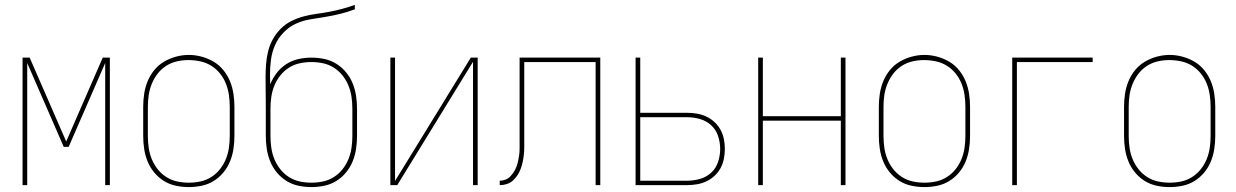

<svg xmlns="http://www.w3.org/2000/svg" viewBox="-20 -755 5040 783"><path d="M72 0V-520H101L250 -178L399 -520H428V0H409V-498L260 -156H240L91 -498V0Z M750 8Q724 8 697.5 2.5Q671 -3 648.5 -17Q626 -31 609 -51.5Q592 -72 582 -96.5Q572 -121 568 -147.5Q564 -174 564 -200V-320Q564 -346 568 -372.5Q572 -399 582 -423.5Q592 -448 609 -469Q626 -490 649 -503.5Q672 -517 698 -524Q724 -531 750 -531Q776 -531 802 -524Q828 -517 851 -503.5Q874 -490 891 -469Q908 -448 918 -423.5Q928 -399 932 -372.5Q936 -346 936 -320V-200Q936 -174 932 -147.5Q928 -121 918 -96.5Q908 -72 891 -51.5Q874 -31 851.5 -17Q829 -3 802.5 2.5Q776 8 750 8ZM750 -10Q774 -10 797.5 -15Q821 -20 841.5 -33Q862 -46 877 -65Q892 -84 901 -106Q910 -128 913.5 -152Q917 -176 917 -200V-320Q917 -344 913.5 -368Q910 -392 901 -414.5Q892 -437 876.5 -456Q861 -475 840.5 -487.5Q820 -500 796 -505Q772 -510 748 -510Q724 -510 700.5 -504.5Q677 -499 657 -486Q637 -473 622.5 -454Q608 -435 599 -413Q590 -391 586.5 -367.5Q583 -344 583 -320V-200Q583 -176 586.5 -152Q590 -128 599 -106Q608 -84 623 -65Q638 -46 658.5 -33Q679 -20 702.5 -15Q726 -10 750 -10Z M1250 8Q1224 8 1197.5 2.5Q1171 -3 1148.5 -17Q1126 -31 1109 -51.5Q1092 -72 1082 -96.5Q1072 -121 1068 -147.5Q1064 -174 1064 -200V-312Q1064 -344 1063.5 -376Q1063 -408 1063 -439Q1063 -466 1065 -493Q1067 -520 1073.5 -546Q1080 -572 1093 -595.5Q1106 -619 1125 -638Q1144 -657 1168 -669Q1192 -681 1218 -688Q1244 -695 1270.5 -698.5Q1297 -702 1323.5 -707Q1350 -712 1376 -719Q1402 -726 1427 -735V-717Q1398 -706 1367.5 -698.5Q1337 -691 1306.5 -686Q1276 -681 1245 -676Q1214 -671 1186 -658Q1158 -645 1136 -622Q1114 -599 1101.5 -570.5Q1089 -542 1085 -511Q1081 -480 1081 -449Q1081 -439 1081.5 -430Q1082 -421 1082 -411Q1092 -436 1108.5 -457.5Q1125 -479 1147.5 -493.5Q1170 -508 1196.5 -514Q1223 -520 1250 -520Q1277 -520 1303 -514.5Q1329 -509 1351.5 -495Q1374 -481 1391 -460.5Q1408 -440 1418 -415.5Q1428 -391 1432 -364.5Q1436 -338 1436 -312V-200Q1436 -174 1432 -147.5Q1428 -121 1418 -96.5Q1408 -72 1391 -51.5Q1374 -31 1351.5 -17Q1329 -3 1302.5 2.5Q1276 8 1250 8ZM1250 -10Q1274 -10 1297.5 -15Q1321 -20 1341.5 -33Q1362 -46 1377 -65Q1392 -84 1401 -106Q1410 -128 1413.5 -152Q1417 -176 1417 -200V-312Q1417 -336 1413.5 -360Q1410 -384 1401 -406Q1392 -428 1377 -447Q1362 -466 1341.5 -479Q1321 -492 1297.5 -497Q1274 -502 1250 -502Q1226 -502 1202.5 -497Q1179 -492 1158.5 -479Q1138 -466 1123 -447Q1108 -428 1099 -406Q1090 -384 1086.5 -360Q1083 -336 1083 -312V-200Q1083 -176 1086.5 -152Q1090 -128 1099 -106Q1108 -84 1123 -65Q1138 -46 1158.5 -33Q1179 -20 1202.5 -15Q1226 -10 1250 -10Z M1572 0V-520H1591V-17L1900 -520H1928V0H1909V-503L1600 0Z M2018 0V-18Q2030 -18 2041.5 -22.5Q2053 -27 2061.5 -36Q2070 -45 2076.5 -55.5Q2083 -66 2087 -77.5Q2091 -89 2093.5 -101Q2096 -113 2097.5 -125Q2099 -137 2099 -149.5Q2099 -162 2099 -174Q2099 -196 2099 -217.5Q2099 -239 2099 -261V-520H2428V0H2409V-502H2118V-261Q2118 -242 2118 -223Q2118 -204 2118 -185Q2118 -170 2118 -155.5Q2118 -141 2116.5 -126Q2115 -111 2112 -96.5Q2109 -82 2104 -68Q2099 -54 2091 -41.5Q2083 -29 2072 -19Q2061 -9 2047 -4.5Q2033 0 2018 0Z M2572 0V-520H2591V-295H2782Q2802 -295 2822.5 -291.5Q2843 -288 2861 -279.5Q2879 -271 2894 -257Q2909 -243 2918.5 -225.5Q2928 -208 2932 -188Q2936 -168 2936 -148Q2936 -127 2932 -107Q2928 -87 2918.5 -69.5Q2909 -52 2894 -38Q2879 -24 2861 -15.5Q2843 -7 2822.5 -3.5Q2802 0 2782 0ZM2591 -18H2782Q2809 -18 2835 -25.5Q2861 -33 2880.5 -51Q2900 -69 2908.5 -95Q2917 -121 2917 -148Q2917 -174 2908.5 -200Q2900 -226 2880.5 -244Q2861 -262 2835 -269.5Q2809 -277 2782 -277H2591Z M3072 0V-520H3091V-281H3409V-520H3428V0H3409V-263H3091V0Z M3750 8Q3724 8 3697.5 2.5Q3671 -3 3648.5 -17Q3626 -31 3609 -51.5Q3592 -72 3582 -96.5Q3572 -121 3568 -147.5Q3564 -174 3564 -200V-320Q3564 -346 3568 -372.5Q3572 -399 3582 -423.5Q3592 -448 3609 -469Q3626 -490 3649 -503.5Q3672 -517 3698 -524Q3724 -531 3750 -531Q3776 -531 3802 -524Q3828 -517 3851 -503.5Q3874 -490 3891 -469Q3908 -448 3918 -423.5Q3928 -399 3932 -372.5Q3936 -346 3936 -320V-200Q3936 -174 3932 -147.5Q3928 -121 3918 -96.5Q3908 -72 3891 -51.5Q3874 -31 3851.5 -17Q3829 -3 3802.5 2.5Q3776 8 3750 8ZM3750 -10Q3774 -10 3797.5 -15Q3821 -20 3841.5 -33Q3862 -46 3877 -65Q3892 -84 3901 -106Q3910 -128 3913.5 -152Q3917 -176 3917 -200V-320Q3917 -344 3913.5 -368Q3910 -392 3901 -414.5Q3892 -437 3876.5 -456Q3861 -475 3840.5 -487.5Q3820 -500 3796 -505Q3772 -510 3748 -510Q3724 -510 3700.5 -504.5Q3677 -499 3657 -486Q3637 -473 3622.5 -454Q3608 -435 3599 -413Q3590 -391 3586.5 -367.5Q3583 -344 3583 -320V-200Q3583 -176 3586.5 -152Q3590 -128 3599 -106Q3608 -84 3623 -65Q3638 -46 3658.5 -33Q3679 -20 3702.5 -15Q3726 -10 3750 -10Z M4108 0V-520H4436V-502H4127V0Z M4750 8Q4724 8 4697.5 2.5Q4671 -3 4648.5 -17Q4626 -31 4609 -51.5Q4592 -72 4582 -96.5Q4572 -121 4568 -147.5Q4564 -174 4564 -200V-320Q4564 -346 4568 -372.5Q4572 -399 4582 -423.5Q4592 -448 4609 -469Q4626 -490 4649 -503.5Q4672 -517 4698 -524Q4724 -531 4750 -531Q4776 -531 4802 -524Q4828 -517 4851 -503.5Q4874 -490 4891 -469Q4908 -448 4918 -423.5Q4928 -399 4932 -372.5Q4936 -346 4936 -320V-200Q4936 -174 4932 -147.5Q4928 -121 4918 -96.5Q4908 -72 4891 -51.5Q4874 -31 4851.5 -17Q4829 -3 4802.5 2.5Q4776 8 4750 8ZM4750 -10Q4774 -10 4797.5 -15Q4821 -20 4841.5 -33Q4862 -46 4877 -65Q4892 -84 4901 -106Q4910 -128 4913.5 -152Q4917 -176 4917 -200V-320Q4917 -344 4913.5 -368Q4910 -392 4901 -414.5Q4892 -437 4876.5 -456Q4861 -475 4840.5 -487.5Q4820 -500 4796 -505Q4772 -510 4748 -510Q4724 -510 4700.5 -504.5Q4677 -499 4657 -486Q4637 -473 4622.5 -454Q4608 -435 4599 -413Q4590 -391 4586.5 -367.5Q4583 -344 4583 -320V-200Q4583 -176 4586.5 -152Q4590 -128 4599 -106Q4608 -84 4623 -65Q4638 -46 4658.5 -33Q4679 -20 4702.5 -15Q4726 -10 4750 -10Z"/></svg>

Font: Zed Mono Thin
Style: Regular
Weight: 100
Monospace: yes
Designer: Belleve Invis
Foundry: Belleve Invis
Version: Version 1.0.0; ttfautohint (v1.8.4)